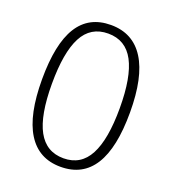

<svg xmlns="http://www.w3.org/2000/svg" viewBox="-134 -826 839 937"><g transform="rotate(20 285.5 -357.5)"><path d="M56.2 -360.8Q56.2 -544.9 112.3 -635Q168.5 -725.1 282.7 -725.1Q397 -725.1 456.1 -631.8Q515.1 -538.6 515.1 -355.2Q515.1 -171.9 458 -81.1Q400.9 9.8 286.6 9.8Q172.4 9.8 114.3 -83.5Q56.2 -176.8 56.2 -360.8ZM418 -600.3Q375 -681.2 284.2 -681.2Q193.4 -681.2 151.1 -600.6Q108.9 -520 108.9 -356.7Q108.9 -193.4 152.3 -113.8Q195.8 -34.2 285.6 -34.2Q375.5 -34.2 418.2 -115Q460.9 -195.8 460.9 -357.7Q460.9 -519.5 418 -600.3Z"/></g></svg>

Font: Open Sans Hebrew Light
Style: Regular
Weight: 300
Foundry: Ascender Corporation, Yanek Iontef
Version: Version 2.001;PS 002.001;hotconv 1.0.70;makeotf.lib2.5.58329